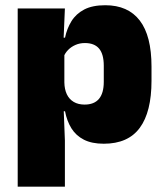

<svg xmlns="http://www.w3.org/2000/svg" viewBox="-20 -524 616 716"><path d="M367 12Q322.5 12 293 -3Q263.5 -18 246.5 -45.2Q229.5 -72.5 222.5 -109H180L220 -216.5Q220.5 -191 229.2 -172.5Q238 -154 254.8 -144Q271.5 -134 295.5 -134Q331 -134 349 -155.2Q367 -176.5 367 -219V-279Q367 -322 349.5 -342.8Q332 -363.5 296.5 -363.5Q277.5 -363.5 261.5 -356.5Q245.5 -349.5 234 -337.8Q222.5 -326 217 -311.5L176.5 -383.5H222.5Q229.5 -417.5 246.5 -445Q263.5 -472.5 294 -488.5Q324.5 -504.5 372.5 -504.5Q457.5 -504.5 501.2 -447.5Q545 -390.5 545 -275.5V-223Q545 -106.5 501.2 -47.2Q457.5 12 367 12ZM222 172H46V-492.5H222L216 -352L220 -340V-158L217 -128.5L222 0Z"/></svg>

Font: Anek Malayalam ExtraBold
Style: Regular
Weight: 800
Version: Version 1.003